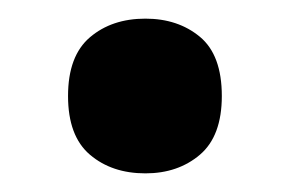

<svg xmlns="http://www.w3.org/2000/svg" viewBox="-20 -174 311 206"><path d="M53 -71Q53 -114 76.5 -134Q100 -154 136 -154Q171 -154 194.5 -134.5Q218 -115 218 -71Q218 -28 194.5 -8Q171 12 136 12Q100 12 76.5 -8Q53 -28 53 -71Z"/></svg>

Font: Noto Sans Lao Looped UI SmCd Bold
Style: Bold
Weight: 700
Width: 4
Designer: Mark Frömberg, Ben Mitchell
Foundry: The Fontpad Ltd
Version: Version 1.001